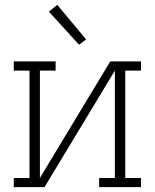

<svg xmlns="http://www.w3.org/2000/svg" viewBox="-20 -774 640 794"><path d="M37 0V-38H102V-482H37V-520H210V-482H145V-38L436 -520H563V-482H498V-38H563V0H390V-38H455V-482L164 0ZM307 -589 182 -726 217 -754 336 -611Z"/></svg>

Font: Iosevka Etoile Extralight
Style: Regular
Weight: 200
Designer: Belleve Invis
Foundry: Belleve Invis
Version: Version 22.1.2; ttfautohint (v1.8.4)